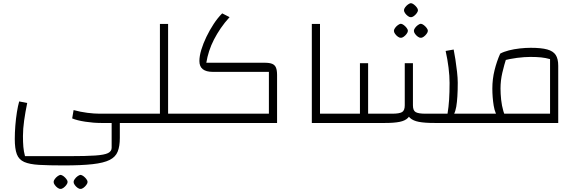

<svg xmlns="http://www.w3.org/2000/svg" viewBox="-20 -782 3677 1221"><path d="M385 270Q290 270 229 266.5Q168 263 134 248Q100 233 87 198.5Q74 164 74 102Q74 62 77.5 17Q81 -28 87.5 -68.5Q94 -109 102 -137L153 -127Q141 -69 133.5 -15.5Q126 38 126 83Q126 123 128.5 152Q131 181 139 211H422Q527 211 585.5 207Q644 203 667 191.5Q690 180 690 158V0H742V95Q742 148 728.5 182Q715 216 677.5 235Q640 254 569 262Q498 270 385 270ZM623 0Q575 0 522.5 -8Q470 -16 439 -29L448 -82Q492 -70 535.5 -64.5Q579 -59 614 -59H853V0ZM853 0V-59Q866 -59 869.5 -51Q873 -43 873 -29Q873 -16 869.5 -8Q866 0 853 0ZM365 419Q357 420 346.5 412.5Q336 405 328.5 394.5Q321 384 321 375Q321 367 328.5 356.5Q336 346 346.5 338.5Q357 331 365 330Q374 331 384 338.5Q394 346 402 356.5Q410 367 410 375Q410 383 402 394Q394 405 383.5 412.5Q373 420 365 419ZM492 419Q484 420 473.5 412.5Q463 405 455.5 394.5Q448 384 448 375Q448 367 455.5 356.5Q463 346 473.5 338.5Q484 331 492 330Q501 331 511 338.5Q521 346 529 356.5Q537 367 537 375Q537 383 529 394Q521 405 510.5 412.5Q500 420 492 419Z M1049 0V-59H1159V0ZM853 0V-59H997V-630H1049V0ZM853 0Q840 0 836.5 -8Q833 -16 833 -29Q833 -43 836.5 -51Q840 -59 853 -59ZM1159 0V-59Q1172 -59 1175.5 -51Q1179 -43 1179 -29Q1179 -16 1175.5 -8Q1172 0 1159 0Z M1159 0V-59H1690V-325H1333Q1291 -325 1269.5 -342Q1248 -359 1248 -394Q1248 -425 1260 -465Q1272 -505 1292.5 -547.5Q1313 -590 1338.5 -629Q1364 -668 1393 -697L1440 -673Q1408 -638 1383.5 -602Q1359 -566 1340.5 -530Q1322 -494 1310 -457Q1298 -420 1292 -383H1663Q1694 -383 1711 -376Q1728 -369 1735 -352Q1742 -335 1742 -305V0ZM1159 0Q1146 0 1142.5 -8Q1139 -16 1139 -29Q1139 -43 1142.5 -51Q1146 -59 1159 -59Z M1963 0V-630H2015V-59H2125V0ZM2125 0V-59Q2138 -59 2141.5 -51Q2145 -43 2145 -29Q2145 -16 2141.5 -8Q2138 0 2125 0Z M2744 0 2835 -59H3001V0ZM2741 0Q2681 0 2644 -7Q2607 -14 2587.5 -32Q2568 -50 2561 -82Q2554 -114 2554 -165V-380H2606V-112Q2606 -79 2623.5 -69Q2641 -59 2685 -59H2826Q2833 -101 2836 -147.5Q2839 -194 2839 -255Q2839 -299 2832.5 -351.5Q2826 -404 2814 -458L2865 -467Q2870 -443 2876 -404.5Q2882 -366 2886.5 -325.5Q2891 -285 2891 -256Q2891 -159 2881.5 -103Q2872 -47 2840 -23.5Q2808 0 2741 0ZM2125 0V-59H2269V-380H2321V0ZM2321 0V-59H2474Q2519 -59 2536.5 -69Q2554 -79 2554 -112V-380H2606V-165Q2606 -114 2599 -82Q2592 -50 2574 -32Q2556 -14 2521 -7Q2486 0 2429 0ZM2125 0Q2112 0 2108.5 -8Q2105 -16 2105 -29Q2105 -43 2108.5 -51Q2112 -59 2125 -59ZM3001 0V-59Q3014 -59 3017.5 -51Q3021 -43 3021 -29Q3021 -16 3017.5 -8Q3014 0 3001 0ZM2529 -542Q2521 -541 2510.5 -548.5Q2500 -556 2492.5 -566.5Q2485 -577 2485 -586Q2485 -594 2492.5 -604.5Q2500 -615 2510.5 -622.5Q2521 -630 2529 -631Q2538 -630 2548 -622.5Q2558 -615 2566 -604.5Q2574 -594 2574 -586Q2574 -578 2566 -567Q2558 -556 2547.5 -548.5Q2537 -541 2529 -542ZM2656 -542Q2648 -541 2637.5 -548.5Q2627 -556 2619.5 -566.5Q2612 -577 2612 -586Q2612 -594 2619.5 -604.5Q2627 -615 2637.5 -622.5Q2648 -630 2656 -631Q2665 -630 2675 -622.5Q2685 -615 2693 -604.5Q2701 -594 2701 -586Q2701 -578 2693 -567Q2685 -556 2674.5 -548.5Q2664 -541 2656 -542ZM2593 -673Q2585 -672 2574.5 -679.5Q2564 -687 2556.5 -697.5Q2549 -708 2549 -717Q2549 -725 2556.5 -735.5Q2564 -746 2574.5 -753.5Q2585 -761 2593 -762Q2602 -761 2612 -753.5Q2622 -746 2630 -735.5Q2638 -725 2638 -717Q2638 -709 2630 -698Q2622 -687 2611.5 -679.5Q2601 -672 2593 -673Z M3001 0V-59H3478V-406Q3450 -414 3421 -417Q3392 -420 3353 -420Q3316 -420 3268 -414Q3220 -408 3180 -396L3161 -441Q3183 -453 3216 -461.5Q3249 -470 3286 -474Q3323 -478 3355 -478Q3422 -478 3460 -467.5Q3498 -457 3514 -432.5Q3530 -408 3530 -364V0ZM3155 -26Q3128 -57 3119.5 -110.5Q3111 -164 3111 -219Q3111 -279 3125 -335.5Q3139 -392 3161 -441L3203 -422Q3186 -369 3174.5 -319.5Q3163 -270 3163 -219Q3163 -185 3167 -147.5Q3171 -110 3181 -75.5Q3191 -41 3211 -16ZM3001 0Q2988 0 2984.5 -8Q2981 -16 2981 -29Q2981 -43 2984.5 -51Q2988 -59 3001 -59Z"/></svg>

Font: Changa ExtraLight ExtraLight
Style: Regular
Weight: 250
Version: Version 3.002; ttfautohint (v1.8.2)